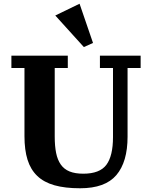

<svg xmlns="http://www.w3.org/2000/svg" viewBox="-20 -996 809 1028"><path d="M409 12Q328 12 271.5 -4Q215 -20 179.5 -54Q144 -88 127.5 -140.5Q111 -193 111 -267V-632H41V-698H343V-632H273V-265Q273 -214 280.5 -177Q288 -140 305.5 -115Q323 -90 352.5 -78Q382 -66 426 -66Q514 -66 549.5 -113.5Q585 -161 585 -262V-632H515V-698H733V-632H663V-264Q663 -129 603 -58.5Q543 12 409 12ZM276 -913 406 -976 478 -766 429 -744Z"/></svg>

Font: IBM Plex Serif
Style: Bold
Weight: 700
Designer: Mike Abbink, Paul van der Laan, Pieter van Rosmalen
Foundry: Bold Monday
Version: Version 2.008